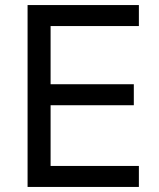

<svg xmlns="http://www.w3.org/2000/svg" viewBox="-20 -739 628 759"><path d="M89 0V-719H529V-636H180V-406H509V-323H180V-83H529V0Z"/></svg>

Font: Nunitoga
Style: Medium
Weight: 500
Designer: Vernon Adams
Foundry: Vernon Adams
Version: Version 1.0